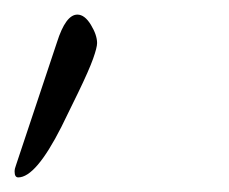

<svg xmlns="http://www.w3.org/2000/svg" viewBox="-293 -745 313 263"><path d="M-268 -502Q-273 -502 -273 -510Q-273 -514 -271 -519L-215 -687Q-203 -725 -187 -725Q-177 -725 -168.5 -711Q-160 -697 -160 -686Q-160 -680 -165.5 -664.5Q-171 -649 -186 -618L-209 -571Q-244 -502 -268 -502Z"/></svg>

Font: Junicode SmExp
Style: Italic
Weight: 400
Width: 6
Italic angle: -11°
Designer: Peter S. Baker
Version: Version 2.205; ttfautohint (v1.8.4)